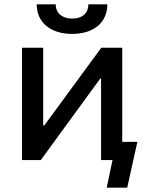

<svg xmlns="http://www.w3.org/2000/svg" viewBox="-20 -741 682 889"><path d="M150 -721C150 -636 215 -584 314 -584C413 -584 477 -636 477 -721H389C389 -679 360 -655 314 -655C269 -655 238 -679 238 -721ZM82 0H169L444 -377H448V0H501L474 128H569L616 -84H546V-520H449L185 -160H180V-520H82Z"/></svg>

Font: Fixel Display Medium
Style: Regular
Weight: 500
Designer: AlfaBravo + MacPaw
Foundry: Kyrylo Tkachov, Marchela Mozhyna, Serhii Makarenko, Maria Weinstein, Zakhar Kryvoshyya
Version: Version 1.211